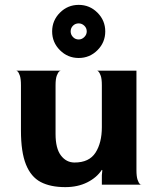

<svg xmlns="http://www.w3.org/2000/svg" viewBox="-20 -758 640 788"><path d="M398 -39 400 -59 398 -61Q377 -29 338 -9.5Q299 10 248 10Q187 10 147 -11Q107 -32 86.5 -83Q66 -134 66 -222V-408Q66 -434 61.5 -447.5Q57 -461 51.5 -465.5Q46 -470 46 -468H230Q230 -470 224 -465.5Q218 -461 213 -447.5Q208 -434 208 -408V-208Q208 -149 230 -120Q252 -91 286 -91Q346 -91 372 -131.5Q398 -172 398 -236V-408Q398 -434 393.5 -447Q389 -460 383.5 -465Q378 -470 378 -468H540V-60Q540 -34 544.5 -20.5Q549 -7 554.5 -2.5Q560 2 560 0H398ZM412 -629Q412 -584 380 -552Q348 -520 303 -520Q258 -520 226 -552Q194 -584 194 -629Q194 -674 226 -706Q258 -738 303 -738Q348 -738 380 -706Q412 -674 412 -629ZM336 -629Q336 -643 326 -652.5Q316 -662 303 -662Q289 -662 279.5 -652.5Q270 -643 270 -629Q270 -616 279.5 -606Q289 -596 303 -596Q316 -596 326 -606Q336 -616 336 -629Z"/></svg>

Font: Red Rose Bold
Style: Regular
Weight: 700
Designer: jaikishan Patel
Version: Version 1.000